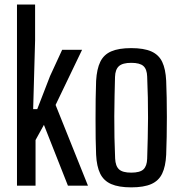

<svg xmlns="http://www.w3.org/2000/svg" viewBox="-20 -820 800 848"><path d="M55 0V-800H135V-641.5L126.5 -338H144.5L201 -484L254.5 -600H342.5L225.5 -356.5L368.5 0H280L174 -268.5L137 -201.5V0Z M559.5 7.5Q504.5 7.5 471.2 -7Q438 -21.5 422.5 -53.2Q407 -85 404.5 -136.5Q403 -167 402.5 -208Q402 -249 402 -294Q402 -339 402.5 -383Q403 -427 404.5 -463Q407.5 -515.5 423 -547.2Q438.5 -579 471.5 -593.2Q504.5 -607.5 559.5 -607.5Q615.5 -607.5 648.5 -592.8Q681.5 -578 696.5 -546.5Q711.5 -515 714 -463Q715.5 -430 716.2 -388.8Q717 -347.5 717 -303.2Q717 -259 716.2 -216.2Q715.5 -173.5 714 -136.5Q711.5 -85 696.2 -53.2Q681 -21.5 648 -7Q615 7.5 559.5 7.5ZM559.5 -57.5Q598.5 -57.5 613.8 -72.2Q629 -87 630 -119Q631.5 -164.5 632.5 -209.2Q633.5 -254 633.8 -298.8Q634 -343.5 633 -389Q632 -434.5 630 -482Q629 -514.5 613.2 -528.5Q597.5 -542.5 559.5 -542.5Q521.5 -542.5 505.2 -527.8Q489 -513 488 -480.5Q487 -440 486 -396.2Q485 -352.5 484.8 -306.2Q484.5 -260 485.5 -213Q486.5 -166 488.5 -120Q490 -86.5 505.8 -72Q521.5 -57.5 559.5 -57.5Z"/></svg>

Font: Big Shoulders
Style: Regular
Weight: 400
Designer: Patric King
Foundry: XO Type Co
Version: Version 2.002